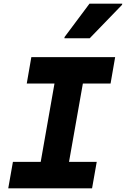

<svg xmlns="http://www.w3.org/2000/svg" viewBox="-20 -1028 688 1048"><path d="M189 -69.5 290.5 -646.5H445.5L343.5 -69.5ZM25 0 50.5 -144.5H508L482.5 0ZM126 -572 151 -716H608.5L583.5 -572ZM331.5 -819 332.5 -826 468.5 -1008H647.5L646 -1001.5L469.5 -819Z"/></svg>

Font: Google Sans Code
Style: Italic
Weight: 400
Italic angle: -10°
Monospace: yes
Designer: Google Sans Code Authors
Foundry: Google LLC
Version: Version 6.000